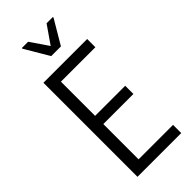

<svg xmlns="http://www.w3.org/2000/svg" viewBox="-281 -944 993 993"><g transform="rotate(-45 215.5 -447.0)"><path d="M72 0V-688H392V-628H140V-378H360V-318H140V-60H392V0ZM198 -757 120 -889V-894H166L233 -796L301 -894H347V-889L269 -757Z"/></g></svg>

Font: Saira Condensed
Style: Regular
Weight: 400
Width: 3
Designer: Hector Gatti with collaboration of the Omnibus-Type team
Foundry: Omnibus-Type
Version: Version 1.101